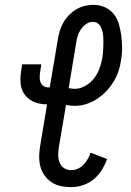

<svg xmlns="http://www.w3.org/2000/svg" viewBox="-20 -763 540 791"><path d="M273 8Q251 8 230 3.5Q209 -1 192 -12.5Q175 -24 163 -41Q151 -58 146 -78.5Q141 -99 141.5 -121Q142 -143 146 -165L174 -333Q156 -333 139 -337Q122 -341 108 -349.5Q94 -358 83.5 -371Q73 -384 68.5 -400.5Q64 -417 64 -434.5Q64 -452 67 -470L71 -498H150L146 -470Q144 -458 143.5 -447Q143 -436 146.5 -425.5Q150 -415 158.5 -409Q167 -403 179 -403H185L218 -599Q221 -617 226 -634.5Q231 -652 240.5 -669Q250 -686 263.5 -700Q277 -714 293.5 -724Q310 -734 328.5 -738.5Q347 -743 365 -743Q390 -743 412.5 -733Q435 -723 449.5 -704Q464 -685 470.5 -661.5Q477 -638 480 -613Q483 -588 483 -562.5Q483 -537 478 -511Q475 -489 467 -466.5Q459 -444 446 -423.5Q433 -403 415.5 -385Q398 -367 377.5 -354Q357 -341 334.5 -334Q312 -327 289 -327Q279 -327 269.5 -328Q260 -329 252 -331L222 -154Q220 -138 220 -122Q220 -106 226 -92Q232 -78 244.5 -70Q257 -62 273 -62Q287 -62 300.5 -68Q314 -74 324 -84.5Q334 -95 341.5 -108Q349 -121 353 -134L421 -108Q413 -85 399.5 -63Q386 -41 366 -24.5Q346 -8 321.5 0Q297 8 273 8ZM288 -397Q310 -397 331 -409Q352 -421 366.5 -439Q381 -457 389 -478.5Q397 -500 401 -521Q403 -533 404 -544Q405 -555 405.5 -566Q406 -577 406 -588Q406 -599 405.5 -610Q405 -621 402.5 -631.5Q400 -642 395.5 -651.5Q391 -661 382.5 -667Q374 -673 362 -673Q348 -673 335 -664Q322 -655 313.5 -642.5Q305 -630 300.5 -616Q296 -602 294 -588L263 -400Q269 -399 275 -398Q281 -397 288 -397Z"/></svg>

Font: Iosevka Curly Slab
Style: Italic
Weight: 400
Italic angle: -9°
Monospace: yes
Designer: Belleve Invis
Foundry: Belleve Invis
Version: Version 22.1.2; ttfautohint (v1.8.4)